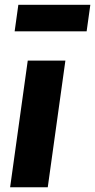

<svg xmlns="http://www.w3.org/2000/svg" viewBox="-20 -786 399 806"><path d="M96.5 -531.6H254.5L180.5 0H22.5ZM359.2 -765.9 343.7 -654.6H41.5L57 -765.9Z"/></svg>

Font: Fira Sans Variable
Style: Italic
Weight: 397
Italic angle: -8°
Designer: Carrois Corporate & Edenspiekermann AG
Foundry: Carrois Corporate GbR & Edenspiekermann AG
Version: Version 4.202